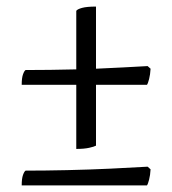

<svg xmlns="http://www.w3.org/2000/svg" viewBox="-20 -510 522 584"><path d="M212 -57V-252H46Q46 -273 50 -284Q54 -295 58 -297Q93 -297 132.5 -297.5Q172 -298 212 -299V-477Q215 -482 229.5 -486Q244 -490 272 -490V-301Q315 -303 355.5 -305Q396 -307 429 -309L438 -301Q437 -283 433.5 -269.5Q430 -256 427 -252H272V-67Q267 -64 251.5 -60.5Q236 -57 212 -57ZM46 54Q46 33 50 22Q54 11 58 9Q116 9 183.5 7.5Q251 6 315.5 3Q380 0 429 -3L438 5Q437 23 433.5 36.5Q430 50 427 54Z"/></svg>

Font: Texturina 72pt
Style: Regular
Weight: 400
Designer: Guillermo Torres Carreño
Foundry: Omnibus-Type
Version: Version 1.002; ttfautohint (v1.8.3)